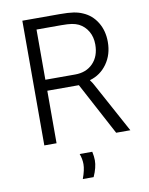

<svg xmlns="http://www.w3.org/2000/svg" viewBox="-99 -774 827 1066"><g transform="rotate(-10 315.0 -241.0)"><path d="M441 -684Q491 -663 520 -615.5Q549 -568 549 -505Q549 -434 512 -382Q475 -330 415 -313V-311Q416 -309 421 -302.5Q426 -296 433 -283L587 0H507L349 -296H171V0H102V-703H313Q362 -703 390.5 -698.5Q419 -694 441 -684ZM171 -641V-358H339Q402 -358 440 -397.5Q478 -437 478 -503Q478 -545 459.5 -577Q441 -609 408 -626Q391 -634 370 -637.5Q349 -641 310 -641ZM364 130Q364 170 341 221H280Q298 172 298 140Q298 111 287 81H358Q364 108 364 130Z"/></g></svg>

Font: Museo Sans Light
Style: Regular
Weight: 300
Designer: Jos Buivenga
Foundry: Jos Buivenga & Rosetta Type Foundry (extension, remastering)
Version: Version 3.600;PS 1.000;hotconv 1.0.88;makeotf.lib2.5.647800;